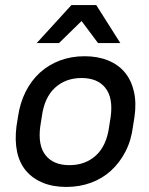

<svg xmlns="http://www.w3.org/2000/svg" viewBox="-20 -730 590 758"><path d="M242 8Q189 8 149 -8.5Q109 -25 83 -55.5Q57 -86 47.5 -130.5Q38 -175 45 -231L51 -269Q59 -324 81.5 -368.5Q104 -413 138.5 -444Q173 -475 217.5 -491.5Q262 -508 314 -508Q366 -508 406.5 -491.5Q447 -475 472.5 -444.5Q498 -414 508.5 -369.5Q519 -325 511 -269L505 -231Q498 -175 475 -131Q452 -87 418 -56Q384 -25 339 -8.5Q294 8 242 8ZM254 -78Q317 -78 359 -116.5Q401 -155 411 -231L417 -269Q427 -344 396 -383Q365 -422 302 -422Q239 -422 197 -383.5Q155 -345 145 -269L139 -231Q129 -156 160 -117Q191 -78 254 -78ZM302 -647 213 -560H125L262 -710H360L455 -560H367Z"/></svg>

Font: Retni Sans Medium
Style: Italic
Weight: 500
Italic angle: -8°
Designer: Vitaly Kuzmin
Foundry: ParaType Ltd.
Version: Version 1.00;June 10, 2019;FontCreator 11.5.0.2425 64-bit; t